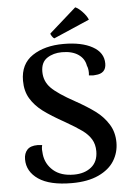

<svg xmlns="http://www.w3.org/2000/svg" viewBox="-60 -937 681 996"><g transform="rotate(-5 280.5 -439.5)"><path d="M42 -130Q42 -161 59 -179.5Q76 -198 113 -198Q119 -198 137 -196Q134 -186 134 -173Q134 -166 136 -148Q142 -97 181 -63Q220 -29 288 -29Q344 -29 379 -57.5Q414 -86 414 -140Q414 -176 398 -202.5Q382 -229 351.5 -251Q321 -273 267 -304Q195 -344 154.5 -374.5Q114 -405 90.5 -444Q67 -483 67 -537Q67 -624 130.5 -666.5Q194 -709 293 -709Q387 -709 443.5 -677.5Q500 -646 500 -589Q500 -537 444 -534Q440 -533 432 -533Q424 -533 410 -535Q411 -540 411 -548Q411 -571 404 -586Q398 -623 366 -645Q334 -667 281 -667Q236 -667 203.5 -645.5Q171 -624 171 -575Q171 -525 205.5 -490Q240 -455 328 -407Q389 -373 429.5 -343Q470 -313 496 -271.5Q522 -230 522 -176Q522 -124 495.5 -81Q469 -38 413 -12Q357 14 274 14Q159 14 100.5 -26Q42 -66 42 -130ZM248 -742Q242 -745 235.5 -755Q229 -765 230 -769L370 -893Q387 -886 407.5 -864Q428 -842 435 -823Z"/></g></svg>

Font: Arima Madurai
Style: Bold
Weight: 700
Designer: Joana Correia and Natanael Gama
Foundry: NDISCOVER
Version: Version 1.019